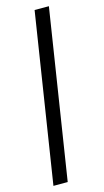

<svg xmlns="http://www.w3.org/2000/svg" viewBox="-129 -752 500 926"><g transform="rotate(-15 120.5 -289.5)"><path d="M16.1 131.8H87.4L219.2 -710.9H147.9Z"/></g></svg>

Font: Roboto Condensed
Style: Italic
Weight: 400
Designer: Google
Version: Version 1.000;PS 001.000;hotconv 1.0.88;makeotf.lib2.5.64775